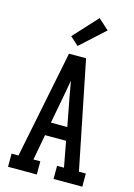

<svg xmlns="http://www.w3.org/2000/svg" viewBox="-143 -1056 787 1129"><g transform="rotate(15 250.0 -492.0)"><path d="M24 0V-80H66L198 -735H302L434 -80H476V0H301V-80H343L314 -236H186L157 -80H199V0ZM300 -316 267 -490Q263 -514 258.5 -537.5Q254 -561 250 -585Q246 -561 241.5 -537.5Q237 -514 233 -490L200 -316ZM235 -792 184 -838 318 -984 382 -926Z"/></g></svg>

Font: Iosevka Slab Medium
Style: Regular
Weight: 500
Monospace: yes
Designer: Belleve Invis
Foundry: Belleve Invis
Version: Version 11.1.1; ttfautohint (v1.8.3)